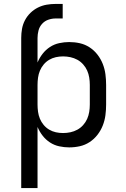

<svg xmlns="http://www.w3.org/2000/svg" viewBox="-20 -742 640 977"><path d="M88 215V-549Q88 -572 92 -595Q96 -618 107 -639Q118 -660 135 -676.5Q152 -693 173 -703.5Q194 -714 217 -718Q240 -722 263 -722H299V-648H263Q244 -648 225.5 -641.5Q207 -635 194 -620.5Q181 -606 176 -587Q171 -568 171 -549V-424Q181 -448 197 -468.5Q213 -489 234.5 -503Q256 -517 281.5 -522.5Q307 -528 332 -528Q360 -528 386.5 -522Q413 -516 436 -501Q459 -486 476 -464Q493 -442 503 -416.5Q513 -391 516.5 -364Q520 -337 520 -310V-210Q520 -183 516.5 -156Q513 -129 503 -103.5Q493 -78 476 -56Q459 -34 436 -19Q413 -4 386.5 2Q360 8 332 8Q307 8 281.5 2.5Q256 -3 234.5 -17Q213 -31 197 -51.5Q181 -72 171 -96V215ZM301 -65Q320 -65 338.5 -69Q357 -73 373.5 -82Q390 -91 403 -105.5Q416 -120 423.5 -137Q431 -154 434 -172.5Q437 -191 437 -210V-310Q437 -329 434 -347.5Q431 -366 423.5 -383Q416 -400 403 -414.5Q390 -429 373.5 -438Q357 -447 338.5 -451Q320 -455 301 -455Q282 -455 264 -451Q246 -447 230 -437.5Q214 -428 202 -413.5Q190 -399 183 -382Q176 -365 173.5 -346.5Q171 -328 171 -310V-210Q171 -192 173.5 -173.5Q176 -155 183 -138Q190 -121 202 -106.5Q214 -92 230 -82.5Q246 -73 264 -69Q282 -65 301 -65Z"/></svg>

Font: Iosevka Fixed Extended
Style: Regular
Weight: 400
Width: 7
Monospace: yes
Designer: Belleve Invis
Foundry: Belleve Invis
Version: Version 24.1.1; ttfautohint (v1.8.4)